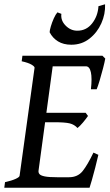

<svg xmlns="http://www.w3.org/2000/svg" viewBox="-21 -875 515 895"><path d="M469.7 -602.1Q466.8 -585.4 459.2 -556.2Q451.7 -526.9 443.4 -499.3Q435.1 -471.7 429.7 -459H402.8Q408.7 -510.7 402.6 -538.3Q396.5 -565.9 379.4 -565.9H202.1L221.7 -615.2H456.5ZM389.2 -334.5Q379.9 -320.8 365.5 -303.7Q351.1 -286.6 340.3 -278.3Q325.7 -294.4 304.2 -299.8Q282.7 -305.2 231.9 -305.2H162.6L178.2 -349.1H378.4ZM437.5 -153.3Q431.2 -125.5 422.9 -93.3Q414.6 -61 407.2 -35.4Q399.9 -9.8 396.5 0H-1L2.4 -25.9Q33.2 -32.7 51.5 -41Q69.8 -49.3 70.3 -55.7L140.1 -559.1Q140.6 -564.9 126 -573.7Q111.3 -582.5 80.1 -589.4L83.5 -615.2H297.4L293.9 -589.4Q262.7 -585.9 244.6 -581.3Q226.6 -576.7 225.1 -569.3L158.7 -80.1Q157.2 -70.8 162.8 -63.7Q168.5 -56.6 187.5 -52.7Q206.5 -48.8 246.1 -48.8H300.3Q341.3 -48.8 364.3 -77.6Q387.2 -106.4 414.6 -163.6ZM438 -846.2 468.8 -855Q470.7 -809.6 451.4 -766.4Q432.1 -723.1 396 -694.8Q359.9 -666.5 311.5 -666.5Q274.9 -666.5 249.5 -682.1Q224.1 -697.8 210.4 -724.6Q210.4 -732.9 215.8 -751.5Q221.2 -770 229.7 -789.1Q238.3 -808.1 246.6 -817.4L265.1 -810.5Q261.2 -779.8 284.7 -755.9Q308.1 -731.9 339.4 -731.9Q381.8 -731.9 408.4 -765.9Q435.1 -799.8 438 -846.2Z"/></svg>

Font: Gentium Book Plus
Style: Italic
Weight: 400
Italic angle: -8°
Designer: Victor Gaultney, Annie Olsen, Iska Routamaa, Becca Hirsbrunner
Foundry: SIL International
Version: Version 6.101